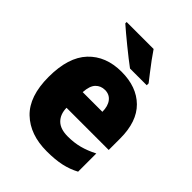

<svg xmlns="http://www.w3.org/2000/svg" viewBox="-219 -881 1007 1007"><g transform="rotate(45 284.0 -378.0)"><path d="M290 -563Q402 -563 467 -499Q532 -435 532 -310V-225H219Q220 -177 247.5 -150Q275 -123 330 -123Q377 -123 416.5 -133.5Q456 -144 499 -166V-31Q460 -10 415 0Q370 10 307 10Q183 10 110.5 -59.5Q38 -129 38 -273Q38 -419 106 -491Q174 -563 290 -563ZM296 -434Q265 -434 244.5 -413Q224 -392 221 -343H367Q367 -385 348 -409.5Q329 -434 296 -434ZM324 -766Q338 -745 358.5 -717Q379 -689 399.5 -663Q420 -637 433 -620V-606H309Q292 -618 267 -638Q242 -658 214.5 -680Q187 -702 163 -722.5Q139 -743 124 -756V-766Z"/></g></svg>

Font: Noto Sans Malayalam SemiCondensed Black
Style: Regular
Weight: 900
Width: 4
Designer: Jelle Bosma - Monotype Design Team
Foundry: Monotype Imaging Inc.
Version: Version 2.104; ttfautohint (v1.8.4.7-5d5b)